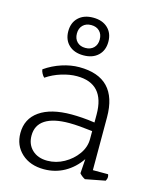

<svg xmlns="http://www.w3.org/2000/svg" viewBox="-115 -837 753 926"><g transform="rotate(15 261.5 -374.0)"><path d="M496 -14 397 5Q380 -4 369 -17L374 -89Q342 -42 295.5 -16Q249 10 193 10Q124 10 81.5 -29Q39 -68 39 -130Q39 -201 95.5 -240.5Q152 -280 255 -280Q278 -280 308 -278Q338 -276 371 -271V-311Q371 -465 232 -465Q196 -465 155.5 -452.5Q115 -440 81 -417Q74 -423 68 -434.5Q62 -446 62 -454Q101 -481 145.5 -495.5Q190 -510 232 -510Q423 -510 423 -311V-47H499Q502 -40 502 -33Q502 -24 496 -14ZM371 -188V-228Q339 -232 309 -234.5Q279 -237 255 -237Q176 -237 135 -210.5Q94 -184 94 -132Q94 -88 122.5 -61Q151 -34 198 -34Q242 -34 281.5 -56Q321 -78 346 -113Q371 -148 371 -188ZM235 -607Q261 -607 276.5 -622.5Q292 -638 292 -664Q292 -690 276.5 -705.5Q261 -721 235 -721Q209 -721 193.5 -705.5Q178 -690 178 -664Q178 -638 193.5 -622.5Q209 -607 235 -607ZM335 -664Q335 -621 308 -595.5Q281 -570 235 -570Q189 -570 162 -595.5Q135 -621 135 -664Q135 -707 162 -732.5Q189 -758 235 -758Q281 -758 308 -732.5Q335 -707 335 -664Z"/></g></svg>

Font: Scope One
Style: Regular
Weight: 400
Designer: Dalton Maag Ltd
Foundry: Dalton Maag Ltd
Version: Version 1.001; ttfautohint (v1.4.1) -l 11 -r 50 -G 50 -x 14 